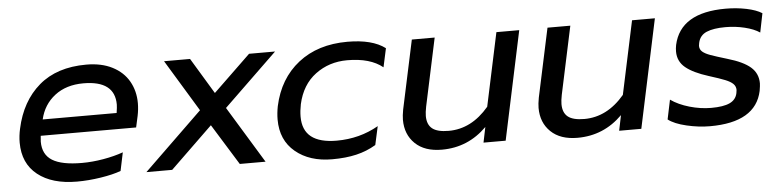

<svg xmlns="http://www.w3.org/2000/svg" viewBox="-37 -663 3451 846"><g transform="rotate(-5 1688.0 -240.0)"><path d="M38 -178Q38 -208 45 -239Q71 -359 150.5 -427Q230 -495 360 -495Q427 -495 475 -470.5Q523 -446 547.5 -403Q572 -360 572 -306Q572 -279 566 -250L555 -200H133Q131 -182 131 -174Q131 -117 173 -91Q215 -65 304 -65Q350 -65 399 -73.5Q448 -82 487 -96L470 -15Q435 -2 380.5 6.5Q326 15 275 15Q165 15 101.5 -35.5Q38 -86 38 -178ZM475 -271Q479 -297 479 -308Q479 -414 340 -414Q264 -414 213.5 -375Q163 -336 148 -271Z M842 -251 703 -480H818L914 -321L1079 -480H1194L957 -251L1110 0H996L884 -181L697 0H583Z M1179 -180Q1179 -208 1185 -239Q1211 -359 1297.5 -427Q1384 -495 1515 -495Q1625 -495 1682 -452L1664 -369Q1609 -414 1507 -414Q1427 -414 1366.5 -369Q1306 -324 1287 -239Q1281 -209 1281 -184Q1281 -124 1318.5 -94.5Q1356 -65 1431 -65Q1532 -65 1616 -113L1598 -31Q1558 -7 1511 4Q1464 15 1404 15Q1304 15 1241.5 -37Q1179 -89 1179 -180Z M1729 -131Q1729 -149 1734 -176L1799 -480H1900L1836 -180Q1831 -155 1831 -139Q1831 -101 1853.5 -83Q1876 -65 1926 -65Q2027 -65 2104 -156L2173 -480H2274L2172 0H2074L2088 -68Q2005 15 1889 15Q1813 15 1771 -25.5Q1729 -66 1729 -131Z M2329 -131Q2329 -149 2334 -176L2399 -480H2500L2436 -180Q2431 -155 2431 -139Q2431 -101 2453.5 -83Q2476 -65 2526 -65Q2627 -65 2704 -156L2773 -480H2874L2772 0H2674L2688 -68Q2605 15 2489 15Q2413 15 2371 -25.5Q2329 -66 2329 -131Z M2891 -31 2909 -117Q2943 -93 2991.5 -79Q3040 -65 3087 -65Q3141 -65 3169 -78Q3197 -91 3203 -120Q3205 -130 3205 -134Q3205 -150 3194 -161Q3183 -172 3159.5 -181.5Q3136 -191 3088 -206Q3021 -227 2987.5 -254.5Q2954 -282 2954 -326Q2954 -340 2957 -355Q2988 -495 3188 -495Q3236 -495 3279.5 -486Q3323 -477 3348 -461L3331 -377Q3306 -394 3265 -404Q3224 -414 3180 -414Q3127 -414 3096.5 -401Q3066 -388 3059 -355Q3057 -345 3057 -342Q3057 -326 3068.5 -316Q3080 -306 3103.5 -297.5Q3127 -289 3177 -274Q3246 -254 3278 -226Q3310 -198 3310 -154Q3310 -145 3306 -121Q3277 15 3075 15Q3025 15 2971.5 2.5Q2918 -10 2891 -31Z"/></g></svg>

Font: Prompt
Style: Italic
Weight: 400
Italic angle: -12°
Designer: Katatrad Team
Foundry: CadsonDemak
Version: Version 1.001